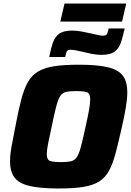

<svg xmlns="http://www.w3.org/2000/svg" viewBox="-20 -1064 747 1092"><path d="M314 8Q208 8 147.5 -6.5Q87 -21 62 -55Q37 -89 37 -147Q37 -185 46.5 -235.5Q56 -286 69 -352Q85 -437 100.5 -496.5Q116 -556 137.5 -595Q159 -634 194.5 -656Q230 -678 286.5 -687Q343 -696 429 -696Q534 -696 594 -681.5Q654 -667 679 -633Q704 -599 704 -540Q704 -502 695.5 -451.5Q687 -401 672 -336Q653 -251 637 -191Q621 -131 599.5 -92Q578 -53 543.5 -31.5Q509 -10 454 -1Q399 8 314 8ZM327 -142Q362 -142 382.5 -146.5Q403 -151 416 -169Q429 -187 440 -228.5Q451 -270 467 -344Q480 -402 486.5 -439.5Q493 -477 493 -499Q493 -533 474.5 -539.5Q456 -546 413 -546Q377 -546 356.5 -541.5Q336 -537 323.5 -519Q311 -501 300 -459.5Q289 -418 274 -344Q261 -284 253.5 -246.5Q246 -209 246 -187Q246 -155 265 -148.5Q284 -142 327 -142ZM260 -740Q269 -787 280.5 -820.5Q292 -854 316.5 -872Q341 -890 390 -890Q419 -890 448 -884Q477 -878 501 -873Q520 -869 536.5 -865Q553 -861 565 -861Q583 -861 588 -870Q593 -879 598 -902H689Q679 -855 667.5 -821.5Q656 -788 631.5 -770Q607 -752 558 -752Q528 -752 500 -758Q472 -764 447 -770Q428 -774 411.5 -777.5Q395 -781 383 -781Q365 -781 360 -772Q355 -763 351 -740ZM323 -941 347 -1044H698L674 -941Z"/></svg>

Font: Saira ExtraBold
Style: Italic
Weight: 800
Italic angle: -12°
Designer: Hector Gatti with collaboration of the Omnibus-Type team
Foundry: Omnibus-Type
Version: Version 1.100; ttfautohint (v1.8.3)